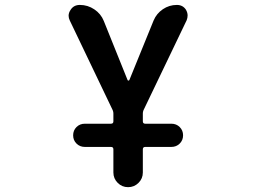

<svg xmlns="http://www.w3.org/2000/svg" viewBox="-20 -566 1040 783"><path d="M442.4 137.7V43Q442.4 33.2 432.6 33.2H326.2Q305.7 33.2 292 19.5Q278.3 5.9 278.3 -14.2Q278.3 -34.2 292 -47.9Q305.7 -61.5 326.2 -61.5H432.6Q442.4 -61.5 442.4 -71.3V-102.5Q442.4 -112.3 437.5 -121.1L264.6 -482.4Q259.8 -492.2 259.8 -502Q259.8 -513.7 267.6 -525.4Q280.3 -545.9 305.7 -545.9Q337.9 -545.9 364.7 -527.8Q391.6 -509.8 403.3 -480.5L500 -240.2Q501 -237.3 503.9 -237.3Q506.8 -237.3 507.8 -240.2L606.4 -482.4Q618.2 -510.7 644 -528.3Q669.9 -545.9 701.2 -545.9Q725.6 -545.9 738.3 -526.4Q745.1 -514.6 745.1 -502.9Q745.1 -493.2 741.2 -483.4L567.4 -121.1Q562.5 -112.3 562.5 -102.5V-71.3Q562.5 -61.5 572.3 -61.5H678.7Q699.2 -61.5 712.9 -47.9Q726.6 -34.2 726.6 -14.2Q726.6 5.9 712.9 19.5Q699.2 33.2 678.7 33.2H572.3Q562.5 33.2 562.5 43V137.7Q562.5 162.1 544.9 179.7Q527.3 197.3 502.4 197.3Q477.5 197.3 460 179.7Q442.4 162.1 442.4 137.7Z"/></svg>

Font: Rounded-X Mgen+ 2m medium
Style: Regular
Weight: 500
Designer: [Source Han Sans]
Ryoko NISHIZUKA  (kana & ideographs); Paul D. Hunt (Latin, Greek & Cyrillic); Wenlong ZHANG  (bopomofo
Version: Version 1.059.20150602